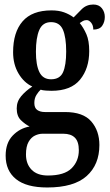

<svg xmlns="http://www.w3.org/2000/svg" viewBox="-20 -593 488 850"><path d="M189 237Q97 237 51 200Q5 163 5 96Q5 40 36 7.5Q67 -25 111 -33Q91 -43 72.5 -61Q54 -79 54 -113Q54 -144 74 -167.5Q94 -191 123 -210Q86 -227 62 -267.5Q38 -308 38 -362Q38 -450 80 -498.5Q122 -547 208 -547Q240 -547 263.5 -538.5Q287 -530 306 -516Q321 -532 342 -552.5Q363 -573 393 -573Q418 -573 431 -556.5Q444 -540 444 -518Q444 -496 432.5 -479Q421 -462 393 -462Q393 -481 383.5 -492.5Q374 -504 364 -504Q354 -504 347 -500Q340 -496 333 -491Q350 -470 362.5 -441.5Q375 -413 375 -367Q375 -290 334.5 -240.5Q294 -191 208 -191Q199 -191 183.5 -192Q168 -193 160 -196Q151 -188 141.5 -173Q132 -158 132 -137Q132 -115 145 -106Q158 -97 179 -97H268Q348 -97 384 -55.5Q420 -14 420 49Q420 136 363.5 186.5Q307 237 189 237ZM206 -242Q245 -242 259 -273Q273 -304 273 -365Q273 -428 258.5 -461.5Q244 -495 206 -495Q169 -495 154 -460.5Q139 -426 139 -364Q139 -305 154.5 -273.5Q170 -242 206 -242ZM192 184Q265 184 297 152Q329 120 329 72Q329 34 311.5 16.5Q294 -1 260 -1H169Q152 -1 135 7Q118 15 106.5 35Q95 55 95 91Q95 133 120 158.5Q145 184 192 184Z"/></svg>

Font: Noto Serif Myanmar ExtraCondensed SemiBold
Style: Regular
Weight: 600
Width: 2
Designer: Ben Mitchell and the Monotype Design Team
Foundry: Monotype Imaging Inc.
Version: Version 2.106; ttfautohint (v1.8.4.7-5d5b)